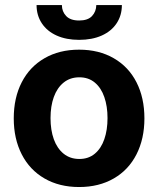

<svg xmlns="http://www.w3.org/2000/svg" viewBox="-20 -735 630 765"><path d="M34.8 -263.2Q34.8 -345.3 66.5 -407Q98.1 -468.8 157.2 -502.9Q216.2 -537.1 295.2 -537.1Q374.3 -537.1 433.4 -502.9Q492.5 -468.8 523.9 -407Q555.4 -345.3 555.4 -263.2Q555.4 -182.2 523.9 -120.2Q492.5 -58.2 433.4 -24Q374.3 10.2 295.2 10.2Q216.2 10.2 157.2 -24Q98.1 -58.2 66.5 -120.2Q34.8 -182.2 34.8 -263.2ZM408.4 -264.4Q408.4 -311.3 395.7 -348.1Q383 -385 357.8 -406Q332.6 -427 296.3 -427Q259.5 -427 233.5 -406Q207.6 -385 194.4 -348.4Q181.3 -311.9 181.3 -264.4Q181.3 -216.9 194.4 -180.2Q207.6 -143.6 233.5 -122.6Q259.5 -101.6 296.3 -101.6Q332.6 -101.6 357.8 -122.6Q383 -143.6 395.7 -180.5Q408.4 -217.4 408.4 -264.4ZM295.2 -576.2Q244 -576.2 205.7 -593.4Q167.5 -610.6 146.6 -642.2Q125.7 -673.8 125.7 -714.8H226.6Q226.6 -689.2 243.5 -671.3Q260.4 -653.3 295.2 -653.3Q330 -653.3 346.6 -671Q363.2 -688.7 363.7 -714.8H465.6Q465.6 -673.8 444.7 -642.2Q423.8 -610.6 385.4 -593.4Q346.9 -576.2 295.2 -576.2Z"/></svg>

Font: Pretendard Std Variable
Style: Regular
Weight: 400
Designer: Base glyphs from Inter by Rasmus Andersson; Hangeul glyphs from Noto Sans CJK(Source Han Sans) by Jang Soo-young and Kan
Foundry: Kil Hyung-jin
Version: Version 1.309;Glyphs 3.2 (3225)